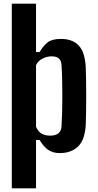

<svg xmlns="http://www.w3.org/2000/svg" viewBox="-20 -820 530 1040"><path d="M43.9 200V-800H175.2V-538H194.1Q214.9 -572.7 238.7 -591Q262.5 -609.2 310.5 -609.2Q372.9 -609.2 406.8 -573.1Q440.7 -537 444.6 -453Q445.6 -426.3 446.3 -385.3Q446.9 -344.3 446.9 -299.1Q446.9 -254 446.3 -213.4Q445.6 -172.8 444.6 -147Q440.7 -63.5 403.5 -27.1Q366.2 9.2 303.8 9.2Q268.1 9.2 242.6 -7.2Q217.2 -23.7 194.1 -62.2H175.2V200ZM252.3 -85.3Q280.2 -85.3 296 -97.6Q311.8 -109.9 313.3 -136.2Q315.6 -172 316.6 -214.8Q317.6 -257.5 317.6 -302.4Q317.6 -347.2 316.6 -389.6Q315.6 -432 313.3 -467.2Q311.8 -491.1 299.2 -503Q286.6 -514.8 259.7 -514.8Q234 -514.8 209.7 -502.2Q185.4 -489.6 175.2 -467.2V-133Q186.8 -107.1 205.3 -96.2Q223.7 -85.3 252.3 -85.3Z"/></svg>

Font: Big Shoulders Text SC Thin
Style: Regular
Weight: 100
Designer: Patric King
Foundry: XO Type Co
Version: Version 2.002